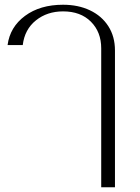

<svg xmlns="http://www.w3.org/2000/svg" viewBox="-20 -590 589 810"><path d="M407 -386Q407 -455 363.5 -498.5Q320 -542 246 -542Q179 -542 131.5 -504Q84 -466 76 -400H12Q22 -476 85.5 -523Q149 -570 246 -570Q310 -570 359.5 -546.5Q409 -523 437 -479.5Q465 -436 465 -377V200H407Z"/></svg>

Font: Fahkwang ExtraLight
Style: Regular
Weight: 275
Designer: Suppakit Chalermlarp | Katatrad Co.,Ltd.
Foundry: Cadson Demak Co.,Ltd.
Version: Version 1.000; ttfautohint (v1.6)